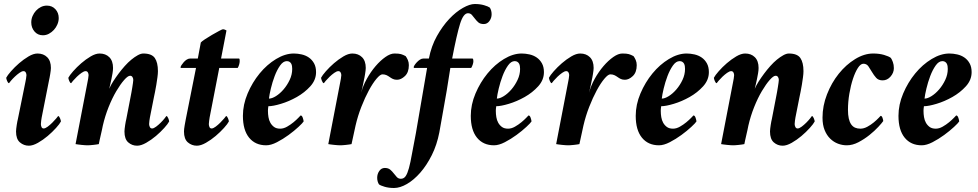

<svg xmlns="http://www.w3.org/2000/svg" viewBox="-20 -719 4882 958"><path d="M214 -691Q198 -691 184 -684Q170 -677 159.5 -665.5Q149 -654 142.5 -639Q136 -624 136 -607Q136 -581 152 -562Q168 -543 194 -543Q210 -543 224 -550.5Q238 -558 249 -570Q260 -582 266.5 -597.5Q273 -613 273 -629Q273 -655 256.5 -673Q240 -691 214 -691ZM107 -311 69 -124Q68 -121 66.5 -113Q65 -105 63.5 -95.5Q62 -86 61 -77Q60 -68 60 -63Q60 -25 79.5 -8.5Q99 8 124 8Q144 8 169.5 -6.5Q195 -21 218 -40.5Q241 -60 259.5 -80.5Q278 -101 284 -113Q284 -118 279.5 -129Q275 -140 270 -140Q269 -138 260.5 -128Q252 -118 241 -107Q230 -96 218 -87Q206 -78 198 -78Q190 -78 187 -85.5Q184 -93 184 -100Q184 -104 185.5 -117Q187 -130 188 -133L225 -320Q226 -324 227.5 -332Q229 -340 230.5 -349Q232 -358 233 -366.5Q234 -375 234 -380Q234 -415 215.5 -433.5Q197 -452 167 -452Q147 -452 122.5 -437.5Q98 -423 75.5 -403.5Q53 -384 35 -363.5Q17 -343 11 -331Q11 -326 15.5 -315Q20 -304 25 -304Q26 -306 34.5 -316Q43 -326 54 -336.5Q65 -347 77 -355.5Q89 -364 97 -364Q105 -364 108.5 -357.5Q112 -351 112 -344Q112 -340 110 -327Q108 -314 107 -311Z M544 -380Q544 -415 525.5 -433.5Q507 -452 477 -452Q457 -452 432.5 -437.5Q408 -423 385.5 -403.5Q363 -384 345 -363.5Q327 -343 321 -331Q321 -326 325.5 -315Q330 -304 335 -304Q336 -306 344.5 -316Q353 -326 364 -336.5Q375 -347 387 -355.5Q399 -364 407 -364Q415 -364 418.5 -357.5Q422 -351 422 -344Q422 -340 420 -327Q418 -314 417 -311L357 0Q362 1 370 2Q378 3 387 4Q396 5 404.5 5.5Q413 6 417 6Q421 6 429 5.5Q437 5 445.5 4Q454 3 461.5 2Q469 1 473 0Q474 -7 477 -19.5Q480 -32 483 -46Q486 -60 489 -72.5Q492 -85 493 -92Q504 -140 522 -185Q540 -230 560.5 -264.5Q581 -299 599.5 -320Q618 -341 629 -341Q637 -341 641 -334.5Q645 -328 645 -320Q645 -316 643.5 -305.5Q642 -295 640 -282.5Q638 -270 636 -259Q634 -248 633 -243L610 -124Q609 -121 607.5 -113Q606 -105 604.5 -95.5Q603 -86 602 -77Q601 -68 601 -63Q601 -25 620 -8.5Q639 8 664 8Q684 8 709.5 -6.5Q735 -21 758 -40.5Q781 -60 799.5 -80.5Q818 -101 824 -113Q824 -118 819.5 -129Q815 -140 810 -140Q809 -138 801 -128Q793 -118 782 -107Q771 -96 759 -87Q747 -78 739 -78Q731 -78 727.5 -85.5Q724 -93 724 -100Q724 -104 725.5 -117Q727 -130 728 -133L748 -234Q750 -244 753.5 -260.5Q757 -277 760 -296Q763 -315 765.5 -333Q768 -351 768 -364Q768 -407 752.5 -429.5Q737 -452 695 -452Q683 -452 667.5 -443.5Q652 -435 635.5 -421.5Q619 -408 602.5 -389.5Q586 -371 571.5 -351.5Q557 -332 544.5 -312.5Q532 -293 525 -276Q527 -285 530 -297.5Q533 -310 536 -324.5Q539 -339 541.5 -353.5Q544 -368 544 -380Z M967 -427H929Q920 -427 911.5 -421.5Q903 -416 896.5 -408.5Q890 -401 885.5 -394Q881 -387 881 -383Q881 -381 881.5 -380.5Q882 -380 883 -380H958L907 -124Q905 -114 901.5 -94Q898 -74 898 -63Q898 -25 917.5 -8.5Q937 8 962 8Q982 8 1007.5 -6.5Q1033 -21 1056 -40.5Q1079 -60 1097.5 -80.5Q1116 -101 1122 -113Q1122 -118 1117.5 -129Q1113 -140 1108 -140Q1107 -138 1098.5 -128Q1090 -118 1079 -107Q1068 -96 1056 -87Q1044 -78 1036 -78Q1028 -78 1025 -85.5Q1022 -93 1022 -100Q1022 -104 1023.5 -116Q1025 -128 1026 -133L1074 -380H1166Q1170 -386 1173 -396Q1176 -406 1176 -414Q1176 -418 1175.5 -422.5Q1175 -427 1172 -427H1083L1110 -567Q1107 -569 1102 -571Q1097 -573 1092 -573Q1089 -573 1073 -564.5Q1057 -556 1038 -545Q1019 -534 1002.5 -523Q986 -512 982 -507Z M1446 -452Q1403 -452 1357.5 -424.5Q1312 -397 1275.5 -352.5Q1239 -308 1215.5 -252.5Q1192 -197 1192 -141Q1192 -70 1223 -32Q1254 6 1308 6Q1332 6 1362 -9.5Q1392 -25 1420 -45.5Q1448 -66 1469 -85.5Q1490 -105 1495 -113Q1495 -118 1491 -130.5Q1487 -143 1480 -143Q1479 -142 1469 -131.5Q1459 -121 1444.5 -109Q1430 -97 1412.5 -87Q1395 -77 1378 -77Q1359 -77 1347.5 -85.5Q1336 -94 1329 -106.5Q1322 -119 1319.5 -134.5Q1317 -150 1317 -164Q1317 -166 1317 -169.5Q1317 -173 1317.5 -177Q1318 -181 1318.5 -184.5Q1319 -188 1319 -189Q1342 -189 1382 -201Q1422 -213 1461 -235Q1500 -257 1528.5 -288.5Q1557 -320 1557 -359Q1557 -385 1547 -403Q1537 -421 1521 -432Q1505 -443 1485 -447.5Q1465 -452 1446 -452ZM1322 -227Q1324 -246 1331.5 -277.5Q1339 -309 1350.5 -339.5Q1362 -370 1377.5 -392Q1393 -414 1411 -414Q1419 -414 1424.5 -410.5Q1430 -407 1433 -401.5Q1436 -396 1437 -389Q1438 -382 1438 -375Q1438 -347 1425.5 -320.5Q1413 -294 1395 -273Q1377 -252 1357 -239.5Q1337 -227 1322 -227Z M1738 -452Q1718 -452 1693.5 -437.5Q1669 -423 1646.5 -403.5Q1624 -384 1606 -363.5Q1588 -343 1582 -331Q1582 -326 1586.5 -315Q1591 -304 1596 -304Q1597 -306 1605.5 -316Q1614 -326 1625 -336.5Q1636 -347 1648 -355.5Q1660 -364 1668 -364Q1676 -364 1679.5 -357.5Q1683 -351 1683 -344Q1683 -340 1681 -327Q1679 -314 1678 -311L1618 0Q1623 1 1631 2Q1639 3 1648 4Q1657 5 1665.5 5.5Q1674 6 1678 6Q1682 6 1690 5.5Q1698 5 1706.5 4Q1715 3 1722.5 2Q1730 1 1734 0L1754 -92Q1765 -140 1783 -186Q1801 -232 1820.5 -268Q1840 -304 1858.5 -326Q1877 -348 1888 -348Q1900 -348 1908.5 -344Q1917 -340 1924.5 -334.5Q1932 -329 1940.5 -325Q1949 -321 1961 -321Q1981 -321 2000.5 -339.5Q2020 -358 2020 -394Q2020 -408 2015 -419.5Q2010 -431 2004 -439Q1991 -446 1980.5 -449Q1970 -452 1948 -452Q1928 -452 1903 -434.5Q1878 -417 1854 -389Q1830 -361 1810.5 -326Q1791 -291 1782 -256Q1782 -256 1784 -264.5Q1786 -273 1788.5 -283.5Q1791 -294 1793 -305Q1795 -316 1796 -320Q1797 -324 1798.5 -332Q1800 -340 1801.5 -349Q1803 -358 1804 -366.5Q1805 -375 1805 -380Q1805 -415 1786.5 -433.5Q1768 -452 1738 -452Z M2349 -699Q2324 -699 2289.5 -679.5Q2255 -660 2221.5 -624.5Q2188 -589 2160 -539Q2132 -489 2120 -427H2093Q2084 -427 2075.5 -421.5Q2067 -416 2060 -408.5Q2053 -401 2048.5 -394Q2044 -387 2044 -383Q2046 -380 2046 -380H2111L2055 -54Q2043 6 2035.5 49Q2028 92 2020.5 119.5Q2013 147 2004 160Q1995 173 1980 173Q1968 173 1960 164.5Q1952 156 1944.5 146Q1937 136 1927 127.5Q1917 119 1900 119Q1883 119 1872.5 134Q1862 149 1862 168Q1862 178 1864.5 186.5Q1867 195 1871 201Q1879 207 1899.5 213Q1920 219 1946 219Q1976 219 2010.5 199Q2045 179 2077 142.5Q2109 106 2134.5 55Q2160 4 2172 -58Q2181 -106 2190.5 -162Q2200 -218 2209 -267Q2218 -323 2227 -380H2331Q2335 -386 2338.5 -396Q2342 -406 2342 -414Q2342 -418 2341 -422.5Q2340 -427 2337 -427H2236Q2259 -547 2275.5 -600Q2292 -653 2315 -653Q2327 -653 2334.5 -644.5Q2342 -636 2349.5 -626Q2357 -616 2366.5 -607.5Q2376 -599 2394 -599Q2411 -599 2422 -614Q2433 -629 2433 -648Q2433 -658 2430.5 -666.5Q2428 -675 2424 -681Q2416 -687 2395.5 -693Q2375 -699 2349 -699Z M2583 -452Q2540 -452 2494.5 -424.5Q2449 -397 2412.5 -352.5Q2376 -308 2352.5 -252.5Q2329 -197 2329 -141Q2329 -70 2360 -32Q2391 6 2445 6Q2469 6 2499 -9.5Q2529 -25 2557 -45.5Q2585 -66 2606 -85.5Q2627 -105 2632 -113Q2632 -118 2628 -130.5Q2624 -143 2617 -143Q2616 -142 2606 -131.5Q2596 -121 2581.5 -109Q2567 -97 2549.5 -87Q2532 -77 2515 -77Q2496 -77 2484.5 -85.5Q2473 -94 2466 -106.5Q2459 -119 2456.5 -134.5Q2454 -150 2454 -164Q2454 -166 2454 -169.5Q2454 -173 2454.5 -177Q2455 -181 2455.5 -184.5Q2456 -188 2456 -189Q2479 -189 2519 -201Q2559 -213 2598 -235Q2637 -257 2665.5 -288.5Q2694 -320 2694 -359Q2694 -385 2684 -403Q2674 -421 2658 -432Q2642 -443 2622 -447.5Q2602 -452 2583 -452ZM2459 -227Q2461 -246 2468.5 -277.5Q2476 -309 2487.5 -339.5Q2499 -370 2514.5 -392Q2530 -414 2548 -414Q2556 -414 2561.5 -410.5Q2567 -407 2570 -401.5Q2573 -396 2574 -389Q2575 -382 2575 -375Q2575 -347 2562.5 -320.5Q2550 -294 2532 -273Q2514 -252 2494 -239.5Q2474 -227 2459 -227Z M2875 -452Q2855 -452 2830.5 -437.5Q2806 -423 2783.5 -403.5Q2761 -384 2743 -363.5Q2725 -343 2719 -331Q2719 -326 2723.5 -315Q2728 -304 2733 -304Q2734 -306 2742.5 -316Q2751 -326 2762 -336.5Q2773 -347 2785 -355.5Q2797 -364 2805 -364Q2813 -364 2816.5 -357.5Q2820 -351 2820 -344Q2820 -340 2818 -327Q2816 -314 2815 -311L2755 0Q2760 1 2768 2Q2776 3 2785 4Q2794 5 2802.5 5.5Q2811 6 2815 6Q2819 6 2827 5.5Q2835 5 2843.5 4Q2852 3 2859.5 2Q2867 1 2871 0L2891 -92Q2902 -140 2920 -186Q2938 -232 2957.5 -268Q2977 -304 2995.5 -326Q3014 -348 3025 -348Q3037 -348 3045.5 -344Q3054 -340 3061.5 -334.5Q3069 -329 3077.5 -325Q3086 -321 3098 -321Q3118 -321 3137.5 -339.5Q3157 -358 3157 -394Q3157 -408 3152 -419.5Q3147 -431 3141 -439Q3128 -446 3117.5 -449Q3107 -452 3085 -452Q3065 -452 3040 -434.5Q3015 -417 2991 -389Q2967 -361 2947.5 -326Q2928 -291 2919 -256Q2919 -256 2921 -264.5Q2923 -273 2925.5 -283.5Q2928 -294 2930 -305Q2932 -316 2933 -320Q2934 -324 2935.5 -332Q2937 -340 2938.5 -349Q2940 -358 2941 -366.5Q2942 -375 2942 -380Q2942 -415 2923.5 -433.5Q2905 -452 2875 -452Z M3406 -452Q3363 -452 3317.5 -424.5Q3272 -397 3235.5 -352.5Q3199 -308 3175.5 -252.5Q3152 -197 3152 -141Q3152 -70 3183 -32Q3214 6 3268 6Q3292 6 3322 -9.5Q3352 -25 3380 -45.5Q3408 -66 3429 -85.5Q3450 -105 3455 -113Q3455 -118 3451 -130.5Q3447 -143 3440 -143Q3439 -142 3429 -131.5Q3419 -121 3404.5 -109Q3390 -97 3372.5 -87Q3355 -77 3338 -77Q3319 -77 3307.5 -85.5Q3296 -94 3289 -106.5Q3282 -119 3279.5 -134.5Q3277 -150 3277 -164Q3277 -166 3277 -169.5Q3277 -173 3277.5 -177Q3278 -181 3278.5 -184.5Q3279 -188 3279 -189Q3302 -189 3342 -201Q3382 -213 3421 -235Q3460 -257 3488.5 -288.5Q3517 -320 3517 -359Q3517 -385 3507 -403Q3497 -421 3481 -432Q3465 -443 3445 -447.5Q3425 -452 3406 -452ZM3282 -227Q3284 -246 3291.5 -277.5Q3299 -309 3310.5 -339.5Q3322 -370 3337.5 -392Q3353 -414 3371 -414Q3379 -414 3384.5 -410.5Q3390 -407 3393 -401.5Q3396 -396 3397 -389Q3398 -382 3398 -375Q3398 -347 3385.5 -320.5Q3373 -294 3355 -273Q3337 -252 3317 -239.5Q3297 -227 3282 -227Z M3765 -380Q3765 -415 3746.5 -433.5Q3728 -452 3698 -452Q3678 -452 3653.5 -437.5Q3629 -423 3606.5 -403.5Q3584 -384 3566 -363.5Q3548 -343 3542 -331Q3542 -326 3546.5 -315Q3551 -304 3556 -304Q3557 -306 3565.5 -316Q3574 -326 3585 -336.5Q3596 -347 3608 -355.5Q3620 -364 3628 -364Q3636 -364 3639.5 -357.5Q3643 -351 3643 -344Q3643 -340 3641 -327Q3639 -314 3638 -311L3578 0Q3583 1 3591 2Q3599 3 3608 4Q3617 5 3625.5 5.5Q3634 6 3638 6Q3642 6 3650 5.5Q3658 5 3666.5 4Q3675 3 3682.5 2Q3690 1 3694 0Q3695 -7 3698 -19.5Q3701 -32 3704 -46Q3707 -60 3710 -72.5Q3713 -85 3714 -92Q3725 -140 3743 -185Q3761 -230 3781.5 -264.5Q3802 -299 3820.5 -320Q3839 -341 3850 -341Q3858 -341 3862 -334.5Q3866 -328 3866 -320Q3866 -316 3864.5 -305.5Q3863 -295 3861 -282.5Q3859 -270 3857 -259Q3855 -248 3854 -243L3831 -124Q3830 -121 3828.5 -113Q3827 -105 3825.5 -95.5Q3824 -86 3823 -77Q3822 -68 3822 -63Q3822 -25 3841 -8.5Q3860 8 3885 8Q3905 8 3930.5 -6.5Q3956 -21 3979 -40.5Q4002 -60 4020.5 -80.5Q4039 -101 4045 -113Q4045 -118 4040.5 -129Q4036 -140 4031 -140Q4030 -138 4022 -128Q4014 -118 4003 -107Q3992 -96 3980 -87Q3968 -78 3960 -78Q3952 -78 3948.5 -85.5Q3945 -93 3945 -100Q3945 -104 3946.5 -117Q3948 -130 3949 -133L3969 -234Q3971 -244 3974.5 -260.5Q3978 -277 3981 -296Q3984 -315 3986.5 -333Q3989 -351 3989 -364Q3989 -407 3973.5 -429.5Q3958 -452 3916 -452Q3904 -452 3888.5 -443.5Q3873 -435 3856.5 -421.5Q3840 -408 3823.5 -389.5Q3807 -371 3792.5 -351.5Q3778 -332 3765.5 -312.5Q3753 -293 3746 -276Q3748 -285 3751 -297.5Q3754 -310 3757 -324.5Q3760 -339 3762.5 -353.5Q3765 -368 3765 -380Z M4337 -452Q4292 -452 4246.5 -424Q4201 -396 4165 -351Q4129 -306 4106.5 -248.5Q4084 -191 4084 -132Q4084 -96 4094.5 -70Q4105 -44 4122.5 -27Q4140 -10 4161.5 -2Q4183 6 4205 6Q4234 6 4263.5 -9.5Q4293 -25 4318.5 -45.5Q4344 -66 4362.5 -86Q4381 -106 4387 -115Q4387 -120 4383.5 -130.5Q4380 -141 4374 -141Q4373 -140 4363.5 -130Q4354 -120 4339.5 -108Q4325 -96 4307.5 -86.5Q4290 -77 4273 -77Q4258 -77 4246.5 -82Q4235 -87 4227 -98.5Q4219 -110 4215 -128Q4211 -146 4211 -171Q4211 -211 4218 -252Q4225 -293 4236 -326Q4247 -359 4260.5 -380Q4274 -401 4288 -401Q4304 -401 4313 -388Q4322 -375 4331 -359.5Q4340 -344 4351.5 -331Q4363 -318 4384 -318Q4407 -318 4423.5 -337Q4440 -356 4440 -379Q4440 -396 4435 -409.5Q4430 -423 4425 -430Q4415 -438 4391 -445Q4367 -452 4337 -452Z M4717 -452Q4674 -452 4628.5 -424.5Q4583 -397 4546.5 -352.5Q4510 -308 4486.5 -252.5Q4463 -197 4463 -141Q4463 -70 4494 -32Q4525 6 4579 6Q4603 6 4633 -9.5Q4663 -25 4691 -45.5Q4719 -66 4740 -85.5Q4761 -105 4766 -113Q4766 -118 4762 -130.5Q4758 -143 4751 -143Q4750 -142 4740 -131.5Q4730 -121 4715.5 -109Q4701 -97 4683.5 -87Q4666 -77 4649 -77Q4630 -77 4618.5 -85.5Q4607 -94 4600 -106.5Q4593 -119 4590.5 -134.5Q4588 -150 4588 -164Q4588 -166 4588 -169.5Q4588 -173 4588.5 -177Q4589 -181 4589.5 -184.5Q4590 -188 4590 -189Q4613 -189 4653 -201Q4693 -213 4732 -235Q4771 -257 4799.5 -288.5Q4828 -320 4828 -359Q4828 -385 4818 -403Q4808 -421 4792 -432Q4776 -443 4756 -447.5Q4736 -452 4717 -452ZM4593 -227Q4595 -246 4602.5 -277.5Q4610 -309 4621.5 -339.5Q4633 -370 4648.5 -392Q4664 -414 4682 -414Q4690 -414 4695.5 -410.5Q4701 -407 4704 -401.5Q4707 -396 4708 -389Q4709 -382 4709 -375Q4709 -347 4696.5 -320.5Q4684 -294 4666 -273Q4648 -252 4628 -239.5Q4608 -227 4593 -227Z"/></svg>

Font: Vermiglione
Style: Italic
Weight: 400
Italic angle: -11°
Version: Version 1.105